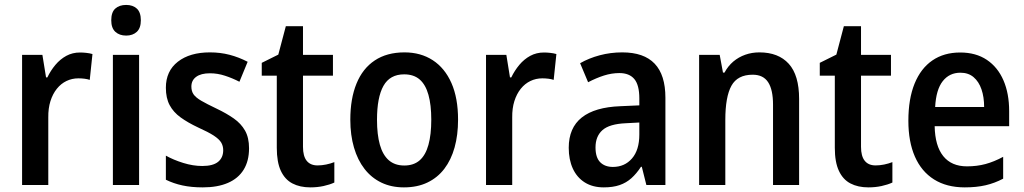

<svg xmlns="http://www.w3.org/2000/svg" viewBox="-20 -769 4256 798"><path d="M312.5 -550.8Q324.7 -550.8 338.4 -549.3Q352.1 -547.9 364.3 -544.4L353 -437Q343.3 -440.4 330.6 -441.9Q317.9 -443.4 305.7 -443.4Q279.3 -443.4 256.3 -432.4Q233.4 -421.4 216.3 -400.1Q199.2 -378.9 189.7 -348.9Q180.2 -318.8 180.7 -280.8V0H71.8V-541H156.2L171.4 -447.3H176.8Q190.4 -475.6 210.2 -499.3Q230 -522.9 255.6 -536.9Q281.2 -550.8 312.5 -550.8Z M558.1 -541V0H449.2V-541ZM504.4 -748.5Q532.2 -748.5 548.8 -733.2Q565.4 -717.8 565.4 -684.6Q565.4 -652.3 548.6 -636.7Q531.7 -621.1 504.4 -621.1Q476.6 -621.1 459.5 -636.7Q442.4 -652.3 442.4 -684.6Q442.4 -718.3 459.2 -733.4Q476.1 -748.5 504.4 -748.5Z M1015.1 -152.8Q1015.1 -100.1 992.7 -63.7Q970.2 -27.3 927.2 -8.8Q884.3 9.8 822.8 9.8Q775.4 9.8 738.3 1.7Q701.2 -6.3 669.4 -22V-122.1Q700.7 -104.5 741.5 -91.8Q782.2 -79.1 820.8 -79.1Q865.2 -79.1 886.5 -96.4Q907.7 -113.8 907.7 -144.5Q907.7 -162.6 899.2 -176.8Q890.6 -190.9 868.2 -205.6Q845.7 -220.2 803.2 -239.3Q760.7 -259.3 730.7 -281Q700.7 -302.7 685.1 -332Q669.4 -361.3 669.4 -404.3Q669.4 -473.6 719.2 -512.5Q769 -551.3 852.5 -551.3Q895.5 -551.3 934.1 -541.3Q972.7 -531.2 1009.3 -512.2L975.1 -429.2Q945.8 -444.3 915 -454.3Q884.3 -464.4 852.5 -464.4Q815.4 -464.4 795.4 -449.7Q775.4 -435.1 775.4 -409.2Q775.4 -390.1 784.4 -377Q793.5 -363.8 816.4 -350.3Q839.4 -336.9 880.4 -317.4Q921.4 -297.9 951.7 -276.6Q981.9 -255.4 998.5 -226.1Q1015.1 -196.8 1015.1 -152.8Z M1299.8 -81.5Q1317.4 -81.5 1335.4 -85.2Q1353.5 -88.9 1369.6 -95.2V-10.3Q1350.6 -1.5 1324.7 4.2Q1298.8 9.8 1270 9.8Q1226.6 9.8 1195.3 -6.6Q1164.1 -22.9 1147.2 -59.1Q1130.4 -95.2 1130.4 -154.8V-454.6H1067.9V-507.8L1136.7 -542L1168 -660.2H1239.3V-541H1363.8V-454.6H1239.3V-158.7Q1239.3 -120.1 1254.6 -100.8Q1270 -81.5 1299.8 -81.5Z M1883.8 -271.5Q1883.8 -208 1869.4 -156.2Q1855 -104.5 1826.7 -67.4Q1798.3 -30.3 1756.3 -10.3Q1714.4 9.8 1658.7 9.8Q1606.4 9.8 1565.2 -10Q1523.9 -29.8 1495.1 -66.9Q1466.3 -104 1451.2 -155.8Q1436 -207.5 1436 -271.5Q1436 -358.9 1461.7 -421.6Q1487.3 -484.4 1537.6 -517.8Q1587.9 -551.3 1661.1 -551.3Q1728.5 -551.3 1778.6 -518.8Q1828.6 -486.3 1856.2 -424.1Q1883.8 -361.8 1883.8 -271.5ZM1546.9 -271Q1546.9 -210 1558.8 -167.5Q1570.8 -125 1595.9 -103Q1621.1 -81.1 1660.2 -81.1Q1699.7 -81.1 1724.4 -102.8Q1749 -124.5 1760.7 -167Q1772.5 -209.5 1772.5 -271.5Q1772.5 -333 1760.7 -375Q1749 -417 1724.4 -438.5Q1699.7 -460 1659.7 -460Q1600.6 -460 1573.7 -412.1Q1546.9 -364.3 1546.9 -271Z M2240.7 -550.8Q2252.9 -550.8 2266.6 -549.3Q2280.3 -547.9 2292.5 -544.4L2281.2 -437Q2271.5 -440.4 2258.8 -441.9Q2246.1 -443.4 2233.9 -443.4Q2207.5 -443.4 2184.6 -432.4Q2161.6 -421.4 2144.5 -400.1Q2127.4 -378.9 2117.9 -348.9Q2108.4 -318.8 2108.9 -280.8V0H2000V-541H2084.5L2099.6 -447.3H2105Q2118.7 -475.6 2138.4 -499.3Q2158.2 -522.9 2183.8 -536.9Q2209.5 -550.8 2240.7 -550.8Z M2566.4 -551.3Q2656.2 -551.3 2700.9 -504.4Q2745.6 -457.5 2745.6 -362.8V0H2666.5L2647.5 -75.7H2644Q2625.5 -47.4 2604.2 -28.3Q2583 -9.3 2555.4 0.2Q2527.8 9.8 2489.3 9.8Q2443.4 9.8 2410.6 -10.7Q2377.9 -31.2 2360.8 -68.4Q2343.8 -105.5 2343.8 -154.8Q2343.8 -237.8 2398.2 -280.8Q2452.6 -323.7 2558.6 -327.6L2637.2 -331.1V-359.9Q2637.2 -415.5 2616.5 -440.4Q2595.7 -465.3 2554.2 -465.3Q2522.5 -465.3 2490.2 -455.1Q2458 -444.8 2424.3 -427.2L2391.1 -506.3Q2427.7 -527.3 2472.7 -539.3Q2517.6 -551.3 2566.4 -551.3ZM2637.2 -259.8 2581.1 -256.8Q2513.2 -253.9 2484.1 -228.3Q2455.1 -202.6 2455.1 -156.2Q2455.1 -114.3 2474.6 -94.7Q2494.1 -75.2 2527.3 -75.2Q2576.2 -75.2 2606.7 -110.4Q2637.2 -145.5 2637.2 -210Z M3136.2 -551.3Q3215.3 -551.3 3258.3 -503.9Q3301.3 -456.5 3301.3 -357.9V0H3192.9V-334Q3192.9 -396 3172.6 -427.2Q3152.3 -458.5 3108.4 -458.5Q3045.4 -458.5 3020 -412.6Q2994.6 -366.7 2994.6 -270.5V0H2885.7V-541H2971.2L2984.9 -467.3H2991.2Q3005.9 -494.6 3027.8 -513.2Q3049.8 -531.7 3077.4 -541.5Q3105 -551.3 3136.2 -551.3Z M3619.1 -81.5Q3636.7 -81.5 3654.8 -85.2Q3672.9 -88.9 3689 -95.2V-10.3Q3669.9 -1.5 3644 4.2Q3618.2 9.8 3589.4 9.8Q3545.9 9.8 3514.6 -6.6Q3483.4 -22.9 3466.6 -59.1Q3449.7 -95.2 3449.7 -154.8V-454.6H3387.2V-507.8L3456.1 -542L3487.3 -660.2H3558.6V-541H3683.1V-454.6H3558.6V-158.7Q3558.6 -120.1 3574 -100.8Q3589.4 -81.5 3619.1 -81.5Z M3970.7 -550.8Q4036.1 -550.8 4081.5 -520.3Q4127 -489.7 4150.6 -435.1Q4174.3 -380.4 4174.3 -307.1V-244.6H3864.7Q3866.2 -162.6 3900.4 -120.1Q3934.6 -77.6 3999 -77.6Q4040.5 -77.6 4075.9 -87.2Q4111.3 -96.7 4149.4 -117.2V-26.4Q4114.3 -7.8 4076.4 1Q4038.6 9.8 3989.7 9.8Q3914.6 9.8 3862.1 -23.2Q3809.6 -56.2 3782.5 -118.2Q3755.4 -180.2 3755.4 -267.1Q3755.4 -357.9 3781.2 -421.4Q3807.1 -484.9 3855.2 -517.8Q3903.3 -550.8 3970.7 -550.8ZM3971.7 -466.8Q3925.8 -466.8 3898.2 -431.6Q3870.6 -396.5 3866.7 -324.2H4070.3Q4070.3 -365.7 4059.3 -397.7Q4048.3 -429.7 4026.6 -448.2Q4004.9 -466.8 3971.7 -466.8Z"/></svg>

Font: Open Sans SemiCondensed SemiBold
Style: Regular
Weight: 600
Width: 4
Designer: Monotype Design Team
Foundry: Monotype Imaging Inc.
Version: Version 3.000